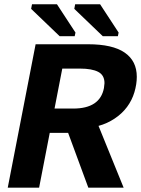

<svg xmlns="http://www.w3.org/2000/svg" viewBox="-20 -862 648 882"><path d="M385.7 0 293 -251.5H208.5L159.7 0H15.6L143.6 -658.7H384.8Q497.1 -658.7 552.7 -620.4Q608.4 -582 608.4 -509.3Q608.4 -475.1 597.4 -438.2Q586.4 -401.4 563.5 -370.6Q540.5 -339.8 506.3 -317.1Q472.2 -294.4 432.6 -283.7L547.9 0ZM460 -480Q460 -517.1 430.9 -532Q401.9 -546.9 348.1 -546.9H266.1L230.5 -363.3H316.4Q439.5 -363.3 457.5 -457.5ZM321.3 -821.3 325.2 -842.3H439.9L524.9 -712.4L521.5 -695.8H452.1ZM123 -821.3 127 -842.3H241.7L326.7 -712.4L323.2 -695.8H253.9Z"/></svg>

Font: Liberation Mono
Style: Bold Italic
Weight: 700
Italic angle: -12°
Monospace: yes
Designer: Steve Matteson
Foundry: Ascender Corporation
Version: Version 2.1.5